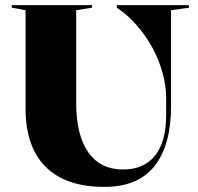

<svg xmlns="http://www.w3.org/2000/svg" viewBox="-20 -728 774 751"><path d="M388 3Q237 3 158.5 -75.5Q80 -154 80 -303V-688L26 -698V-708H340V-698L278 -688V-326Q278 -199 325.5 -132Q373 -65 461 -65Q543 -65 586.5 -119.5Q630 -174 630 -278V-343Q630 -391 616 -442.5Q602 -494 576 -541.5Q550 -589 514.5 -629.5Q479 -670 437 -698V-708H719V-698L649 -688V-313Q649 -160 584.5 -78.5Q520 3 388 3Z"/></svg>

Font: Kalnia SemiBold
Style: Regular
Weight: 600
Designer: Frida Medrano
Foundry: Frida Medrano
Version: Version 1.105